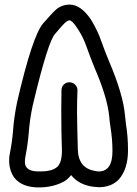

<svg xmlns="http://www.w3.org/2000/svg" viewBox="-20 -820 600 840"><path d="M284 -731Q274 -730 261 -717Q253 -710 223 -674Q191 -645 123 -358Q110 -297 106 -241Q102 -190 91 -134Q89 -126 89 -111Q89 -70 149 -70H160Q204 -70 227.5 -87.5Q251 -105 251 -162Q248 -234 248 -340Q248 -385 249 -427Q250 -442 260 -451Q270 -460 283 -460Q299 -460 309 -449.5Q319 -439 319 -425Q317 -380 317 -330Q318 -247 320.5 -165.5Q323 -84 396 -72Q405 -70 412 -70Q472 -70 472 -159Q472 -211 463 -267Q459 -292 458 -309Q450 -394 393 -525Q374 -572 357 -620Q344 -657 320 -694Q296 -731 284 -731ZM284 -800Q335 -800 380 -731Q409 -682 422 -643Q438 -598 457 -552Q519 -407 527 -314Q528 -300 531 -277Q540 -224 540 -162Q540 -81 500 -35Q467 -1 413 -1L388 -3Q326 -11 291 -54Q279 -38 262 -27Q213 0 150 0Q77 0 43 -42Q20 -74 20 -118Q20 -135 23 -148Q33 -198 37 -247Q41 -306 55 -374Q122 -664 169 -718Q206 -761 225 -778Q249 -799 284 -800Z"/></svg>

Font: Bubblez Graffiti
Style: Regular
Weight: 400
Designer: GGBotNet
Foundry: GGBotNet
Version: 1.00